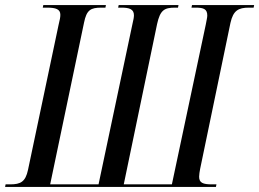

<svg xmlns="http://www.w3.org/2000/svg" viewBox="-41 -734 1018 754"><path d="M-21 0H807L809 -10H791C756 -10 741 -16 741 -40C741 -49 743 -60 745 -71L864 -644C875 -693 895 -704 937 -704H955L957 -714H713L711 -704H728C759 -704 773 -698 773 -673C773 -665 770 -654 767 -637L634 -10H445L576 -640C588 -694 604 -704 646 -704H658L660 -714H425L423 -704H436C467 -704 485 -698 485 -674C485 -666 483 -656 479 -639L346 -10H156L289 -645C299 -695 315 -704 357 -704H373L375 -714H129L127 -704H144C178 -704 196 -698 196 -676C196 -666 194 -657 189 -636L69 -67C59 -20 40 -10 -1 -10H-19Z"/></svg>

Font: Noto Serif Display ExtraCondensed Medium
Style: Italic
Weight: 500
Width: 2
Italic angle: -12°
Designer: Monotype Design Team
Foundry: Monotype Imaging Inc.
Version: Version 2.009